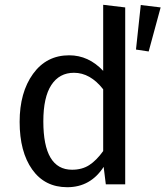

<svg xmlns="http://www.w3.org/2000/svg" viewBox="-20 -770 691 802"><path d="M411 -474V-750L503 -739V0H422L413 -73Q358 12 261 12Q167 12 114.5 -62Q62 -136 62 -261Q62 -384 118 -461.5Q174 -539 269 -539Q350 -539 411 -474ZM568 -749 651 -739 601 -555 548 -563ZM281 -61Q323 -61 353 -80.5Q383 -100 411 -139V-397Q357 -466 289 -466Q228 -466 194.5 -415Q161 -364 161 -263Q161 -61 281 -61Z"/></svg>

Font: Fira Sans
Style: Regular
Weight: 400
Designer: Carrois Corporate & Edenspiekermann AG
Foundry: Carrois Corporate GbR & Edenspiekermann AG
Version: Version 4.106;PS 004.106;hotconv 1.0.70;makeotf.lib2.5.58329